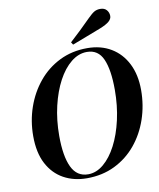

<svg xmlns="http://www.w3.org/2000/svg" viewBox="-95 -949 861 1040"><g transform="rotate(-10 335.0 -428.5)"><path d="M299 17Q227 17 171 -14Q115 -45 83 -106Q51 -167 51 -258Q51 -341 77 -416Q103 -491 151.5 -550Q200 -609 268.5 -643Q337 -677 421 -677Q496 -677 552 -643.5Q608 -610 639 -548.5Q670 -487 670 -403Q670 -319 644 -243Q618 -167 569.5 -108.5Q521 -50 452.5 -16.5Q384 17 299 17ZM309 -3Q354 -3 394 -36.5Q434 -70 464.5 -128.5Q495 -187 512.5 -264.5Q530 -342 530 -429Q530 -539 504 -598Q478 -657 416 -657Q370 -657 329 -624Q288 -591 257 -533Q226 -475 208 -398.5Q190 -322 190 -235Q190 -123 218.5 -63Q247 -3 309 -3ZM341 -723Q370 -749 400.5 -778.5Q431 -808 458 -835Q481 -858 495 -866Q509 -874 528 -874Q551 -874 563 -860Q575 -846 575 -827Q575 -811 559.5 -797.5Q544 -784 509 -770Q467 -754 428.5 -739Q390 -724 350 -709Z"/></g></svg>

Font: DeepMind Serif Display
Style: Italic
Weight: 400
Italic angle: -12°
Designer: Frank Grießhammer / Modifications: Colophon Foundry
Foundry: Colophon Foundry
Version: Version 5.003; ttfautohint (v1.8.2)